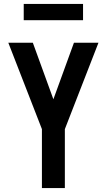

<svg xmlns="http://www.w3.org/2000/svg" viewBox="-20 -951 540 971"><path d="M192 0H308V-298L478 -735H354L250 -449L146 -735H22L192 -298ZM100 -849H400V-931H100Z"/></svg>

Font: Iosevka SS09
Style: Bold
Weight: 700
Monospace: yes
Designer: Belleve Invis
Foundry: Belleve Invis
Version: Version 5.2.1; ttfautohint (v1.8.3)